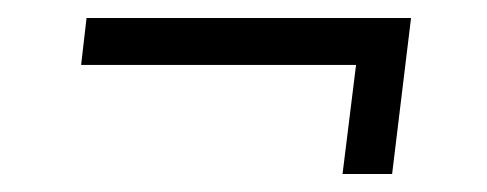

<svg xmlns="http://www.w3.org/2000/svg" viewBox="-20 -358 540 213"><path d="M360 -165 375 -286H70L76 -338H436L415 -165Z"/></svg>

Font: Glekhifnjqigglhiwekvrgaqftz
Style: Regular
Weight: 300
Italic angle: -8°
Designer: Carrois Corporate & Edenspiekermann
Foundry: Carrois Corporate GbR & Edenspiekermann AG
Version: Version 2.001